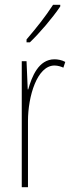

<svg xmlns="http://www.w3.org/2000/svg" viewBox="-20 -783 302 803"><path d="M232 -756V-763H202C168 -711 136 -671 91 -618V-606H105C144 -643 199 -707 232 -756ZM208 -535C141 -535 113 -462 98 -409H96L91 -527H71V0H97V-277C97 -380 135 -509 208 -509C222 -509 237 -504 245 -500L253 -524C239 -532 221 -535 208 -535Z"/></svg>

Font: Noto Sans Arabic ExtCond Thin
Style: Regular
Weight: 100
Width: 2
Designer: Monotype Design Team, Nadine Chahine, Nizar Qandah and Khaled Hosny
Foundry: Monotype Imaging Inc.
Version: Version 2.012